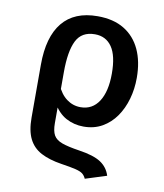

<svg xmlns="http://www.w3.org/2000/svg" viewBox="-85 -611 769 899"><g transform="rotate(10 300.0 -162.0)"><path d="M379 218Q372.5 203.5 362 195.2Q351.5 187 328 181.2Q304.5 175.5 258.5 168.5Q200.5 159.5 161.5 139Q122.5 118.5 103.2 80Q84 41.5 84 -20.5L196 -14Q196 23 207.2 43Q218.5 63 247.5 73.5Q276.5 84 329.5 92Q400.5 102.5 434.2 124.8Q468 147 480 186ZM182 -110.5 186.5 -196.5Q205 -152.5 234.8 -130.5Q264.5 -108.5 301 -108.5Q357 -108.5 387.8 -156Q418.5 -203.5 418.5 -288.5Q418.5 -374 390 -415.2Q361.5 -456.5 309 -456.5Q246 -456.5 221 -406.2Q196 -356 196 -257V-14L84 -20.5V-272Q84 -404.5 140.2 -473.2Q196.5 -542 307 -542Q382.5 -542 433.5 -511Q484.5 -480 510.8 -423.2Q537 -366.5 537 -289Q537 -236.5 523.5 -188.8Q510 -141 483.8 -103.2Q457.5 -65.5 419 -43.5Q380.5 -21.5 330.5 -21.5Q285 -21.5 246.8 -42.2Q208.5 -63 182 -110.5Z"/></g></svg>

Font: Fira Code Light Medium
Style: Regular
Weight: 500
Monospace: yes
Version: Version 5.002